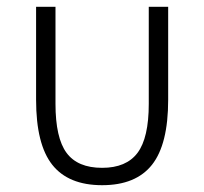

<svg xmlns="http://www.w3.org/2000/svg" viewBox="-20 -532 600 564"><path d="M143 -512V-227Q143 -127 175.5 -83Q208 -39 280 -39Q351 -39 384 -83Q417 -127 417 -227V-512H474V-239Q474 -108 426.5 -48Q379 12 280 12Q181 12 133.5 -48Q86 -108 86 -239V-512Z"/></svg>

Font: IBM Plex Sans Light
Style: Regular
Weight: 300
Designer: Mike Abbink, Paul van der Laan, Pieter van Rosmalen
Foundry: Bold Monday
Version: Version 3.0